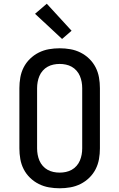

<svg xmlns="http://www.w3.org/2000/svg" viewBox="-20 -1002 640 1030"><path d="M300 8Q271 8 242.5 3Q214 -2 188 -15Q162 -28 141 -48.5Q120 -69 107 -94.5Q94 -120 89 -148.5Q84 -177 84 -206V-529Q84 -558 89 -586.5Q94 -615 107 -640.5Q120 -666 141 -686.5Q162 -707 188 -720Q214 -733 242.5 -738Q271 -743 300 -743Q329 -743 357.5 -738Q386 -733 412 -720Q438 -707 459 -686.5Q480 -666 493 -640.5Q506 -615 511 -586.5Q516 -558 516 -529V-206Q516 -177 511 -148.5Q506 -120 493 -94.5Q480 -69 459 -48.5Q438 -28 412 -15Q386 -2 357.5 3Q329 8 300 8ZM300 -76Q317 -76 333.5 -79.5Q350 -83 364.5 -91Q379 -99 390.5 -112Q402 -125 408.5 -140.5Q415 -156 418 -172.5Q421 -189 421 -206V-529Q421 -546 418 -562.5Q415 -579 408.5 -594.5Q402 -610 390.5 -623Q379 -636 364.5 -644Q350 -652 333.5 -655.5Q317 -659 300 -659Q283 -659 266.5 -655.5Q250 -652 235.5 -644Q221 -636 209.5 -623Q198 -610 191.5 -594.5Q185 -579 182 -562.5Q179 -546 179 -529V-206Q179 -189 182 -172.5Q185 -156 191.5 -140.5Q198 -125 209.5 -112Q221 -99 235.5 -91Q250 -83 266.5 -79.5Q283 -76 300 -76ZM313 -793 168 -928 231 -982 364 -837Z"/></svg>

Font: Iosevka Etoile Medium
Style: Regular
Weight: 500
Designer: Belleve Invis
Foundry: Belleve Invis
Version: Version 22.1.2; ttfautohint (v1.8.4)